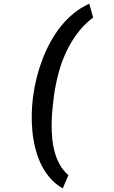

<svg xmlns="http://www.w3.org/2000/svg" viewBox="-20 -812 627 1055"><path d="M162.6 -287.1Q168.9 -334.5 181.4 -384.5Q193.8 -434.6 212.4 -483.6Q231 -532.7 256.1 -579.1Q281.2 -625.5 313.2 -665.8Q345.2 -706.1 384.5 -738.3Q423.8 -770.5 470.7 -791.5L491.7 -715.8Q441.4 -677.7 405 -628.9Q368.7 -580.1 343 -524.9Q317.4 -469.7 301.5 -409.7Q285.6 -349.6 276.9 -289.1L275.4 -276.9Q271 -244.6 267.6 -207Q264.2 -169.4 263.7 -129.9Q263.2 -90.3 267.1 -50.5Q271 -10.7 281.2 25.9Q291.5 62.5 309.6 94.5Q327.6 126.5 356 150.4L324.7 223.1Q283.7 199.7 254.2 165Q224.6 130.4 204.8 88.9Q185.1 47.4 173.6 0.7Q162.1 -45.9 157.7 -93.5Q153.3 -141.1 154.5 -187.7Q155.8 -234.4 161.1 -275.9Z"/></svg>

Font: Roboto Mono
Style: Bold Italic
Weight: 700
Designer: Google
Version: Version 2.000985; 2015; ttfautohint (v1.3)